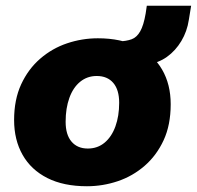

<svg xmlns="http://www.w3.org/2000/svg" viewBox="-20 -636 684 667"><path d="M282 11Q201 11 144.5 -17.5Q88 -46 58.5 -98Q29 -150 29 -219Q29 -290 53.5 -343Q78 -396 119.5 -432Q161 -468 213 -485.5Q265 -503 320 -503Q400 -503 456.5 -474.5Q513 -446 543 -394.5Q573 -343 573 -274Q573 -202 548.5 -149Q524 -96 482.5 -60Q441 -24 389 -6.5Q337 11 282 11ZM285 -120Q319 -120 343.5 -140.5Q368 -161 381 -197Q394 -233 394 -279Q394 -324 373.5 -348Q353 -372 316 -372Q283 -372 258.5 -352Q234 -332 221 -296Q208 -260 208 -213Q208 -168 228.5 -144Q249 -120 285 -120ZM491 -412 389 -477 392 -492Q419 -493 437 -499.5Q455 -506 467 -527Q479 -548 486 -589L490 -616H644L636 -567Q630 -527 610 -493.5Q590 -460 560 -438.5Q530 -417 491 -412Z"/></svg>

Font: Nunito Sans 12pt Black
Style: Italic
Weight: 900
Italic angle: -9°
Designer: Vernon Adams
Foundry: Vernon Adams
Version: Version 3.101;gftools[0.9.27]